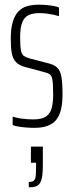

<svg xmlns="http://www.w3.org/2000/svg" viewBox="-20 -538 313 820"><path d="M127 8Q109 8 91 6.5Q73 5 58 2.5Q43 0 34 -4V-40Q41 -38 50.5 -35.5Q60 -33 72 -31.5Q84 -30 97 -29Q110 -28 122 -28Q160 -28 178 -41.5Q196 -55 201.5 -79Q207 -103 207 -134Q207 -177 204 -196Q201 -215 192 -221Q183 -227 165 -231L90 -251Q63 -258 49 -272Q35 -286 30.5 -310Q26 -334 26 -372Q26 -416 34.5 -444.5Q43 -473 59 -489.5Q75 -506 97 -512Q119 -518 146 -518Q162 -518 178.5 -516.5Q195 -515 209 -512.5Q223 -510 232 -506V-469Q223 -472 209 -475Q195 -478 179.5 -480Q164 -482 148 -482Q121 -482 102.5 -473.5Q84 -465 75 -442.5Q66 -420 66 -379Q66 -341 69.5 -323Q73 -305 82 -299Q91 -293 108 -288L181 -269Q209 -263 223 -250.5Q237 -238 242 -211.5Q247 -185 247 -135Q247 -98 240.5 -70.5Q234 -43 220 -26Q206 -9 183 -0.5Q160 8 127 8ZM103 262V239Q118 239 124.5 233.5Q131 228 132.5 213.5Q134 199 134 175V157H112V88H163V166Q163 194 160.5 212.5Q158 231 151.5 242.5Q145 254 133.5 258Q122 262 103 262Z"/></svg>

Font: Saira UltraCondensed ExtraLight
Style: Regular
Weight: 250
Width: 1
Designer: Hector Gatti with collaboration of the Omnibus-Type team
Foundry: Omnibus-Type
Version: Version 1.101